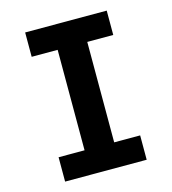

<svg xmlns="http://www.w3.org/2000/svg" viewBox="-109 -825 819 914"><g transform="rotate(-15 300.0 -367.5)"><path d="M99 0V-120H227V-615H99V-735H501V-615H373V-120H501V0Z"/></g></svg>

Font: Iosevka SS04 Heavy Extended
Style: Regular
Weight: 900
Width: 7
Monospace: yes
Designer: Belleve Invis
Foundry: Belleve Invis
Version: Version 19.0.0; ttfautohint (v1.8.4)